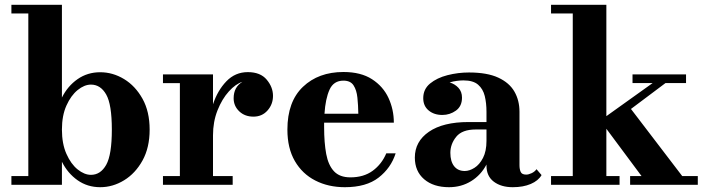

<svg xmlns="http://www.w3.org/2000/svg" viewBox="-20 -770 2945 800"><path d="M98 -714H27.5V-750H238V-363.5Q262 -411.5 303.2 -440.2Q344.5 -469 397.5 -469Q450 -469 497 -440.5Q544 -412 573.8 -358.5Q603.5 -305 603.5 -230Q603.5 -155 573.8 -101.2Q544 -47.5 497 -18.8Q450 10 397.5 10Q344.5 10 303.2 -19Q262 -48 238 -96V0H27.5V-36.5H98ZM238 -230Q238 -171 256.8 -128.8Q275.5 -86.5 303.5 -64Q331.5 -41.5 359 -41.5Q399 -41.5 422.5 -83.2Q446 -125 446 -230Q446 -335 422.5 -376.2Q399 -417.5 359 -417.5Q331.5 -417.5 303.5 -394.8Q275.5 -372 256.8 -330.2Q238 -288.5 238 -230Z M659 -36.5H729.5V-423.5H659V-460H867.5V-335.5Q886.5 -393 923.2 -431.2Q960 -469.5 1012.5 -469.5Q1065 -469.5 1091.2 -438.2Q1117.5 -407 1117.5 -370.5Q1117.5 -335.5 1094.8 -309.8Q1072 -284 1036 -284Q1000 -284 976.8 -306.2Q953.5 -328.5 953.5 -360.5Q953.5 -407 990 -429Q962 -420.5 933.5 -389Q905 -357.5 886.2 -310Q867.5 -262.5 867.5 -206V-36.5H949.5V0H659Z M1628.5 -131Q1609 -70 1557.5 -30Q1506 10 1417 10Q1348 10 1293.8 -17.8Q1239.5 -45.5 1208.5 -99Q1177.5 -152.5 1177.5 -230Q1177.5 -346.5 1242.2 -408.2Q1307 -470 1411 -470Q1483.5 -470 1530 -440Q1576.5 -410 1598.8 -361.8Q1621 -313.5 1621 -259H1330.5Q1330.5 -250 1330.5 -240Q1330.5 -175.5 1339.2 -128.5Q1348 -81.5 1371.8 -56.2Q1395.5 -31 1440 -31Q1495.5 -31 1533 -58.5Q1570.5 -86 1589.5 -131ZM1411 -434Q1370 -434 1353 -396.2Q1336 -358.5 1332 -296H1473Q1472.5 -331.5 1469.2 -363Q1466 -394.5 1453.2 -414.2Q1440.5 -434 1411 -434Z M1932.5 -261.5H2007V-304.5Q2007 -340.5 1999.8 -370Q1992.5 -399.5 1972 -417.2Q1951.5 -435 1911 -435Q1898.5 -435 1883.2 -433Q1868 -431 1853.5 -426.5Q1875.5 -420 1890.2 -404Q1905 -388 1905 -363Q1905 -327.5 1879.8 -309.2Q1854.5 -291 1823 -291Q1788.5 -291 1766 -309.8Q1743.5 -328.5 1743.5 -361Q1743.5 -398.5 1772 -422Q1800.5 -445.5 1844.5 -456.8Q1888.5 -468 1934 -468Q2010 -468 2056.2 -446.5Q2102.5 -425 2123.5 -388.2Q2144.5 -351.5 2144.5 -304.5V-82Q2144.5 -65 2149.5 -53.8Q2154.5 -42.5 2172.5 -42.5Q2182.5 -42.5 2195.2 -48.5Q2208 -54.5 2215.5 -65L2236.5 -40.5Q2223 -17 2191.5 -3.5Q2160 10 2116.5 10Q2068 10 2037.5 -13Q2007 -36 2007 -80V-84.5Q1984 -40.5 1943 -15.2Q1902 10 1851 10Q1786 10 1747.2 -23.2Q1708.5 -56.5 1708.5 -113.5Q1708.5 -180.5 1767.2 -221Q1826 -261.5 1932.5 -261.5ZM1916.5 -57.5Q1936 -57.5 1957 -70.8Q1978 -84 1992.5 -112Q2007 -140 2007 -183V-230.5H1962.5Q1905.5 -230.5 1881 -200.2Q1856.5 -170 1856.5 -133Q1856.5 -97.5 1872.2 -77.5Q1888 -57.5 1916.5 -57.5Z M2276 -36.5H2366.5V-714H2276V-750H2506.5V-286L2699.5 -424H2615.5V-460H2838.5V-424H2753L2609 -316L2822.5 -36.5H2887.5V0H2605.5V-36.5H2653L2506.5 -233.5V-36.5H2561.5V0H2276Z"/></svg>

Font: Bodoni* 06pt
Style: Bold
Weight: 700
Version: Version 2.3